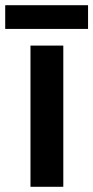

<svg xmlns="http://www.w3.org/2000/svg" viewBox="-36 -717 358 737"><path d="M207 0H81V-542H207ZM302 -697V-606H-16V-697Z"/></svg>

Font: Noto Sans Kannada SemiBold
Style: Regular
Weight: 600
Designer: Jelle Bosma - Monotype Design Team
Foundry: Monotype Imaging Inc.
Version: Version 2.005; ttfautohint (v1.8.4.7-5d5b)